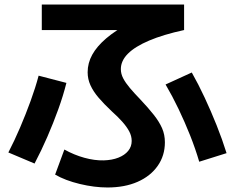

<svg xmlns="http://www.w3.org/2000/svg" viewBox="-20 -773 1040 850"><path d="M456 57Q398 57 333.5 41.5Q269 26 224 0L265 -111Q308 -87 353.5 -74.5Q399 -62 439 -63Q476 -64 504 -75Q532 -86 547.5 -105Q563 -124 563 -149Q563 -171 552 -191.5Q541 -212 521.5 -234Q502 -256 475 -280Q440 -313 416.5 -340.5Q393 -368 380.5 -395.5Q368 -423 368 -453Q368 -494 388.5 -531Q409 -568 450 -603Q491 -638 554 -672L575 -640H165V-753H795V-640Q703 -620 640.5 -593.5Q578 -567 546.5 -535.5Q515 -504 515 -467Q515 -446 525.5 -426Q536 -406 555 -383.5Q574 -361 601 -333Q636 -296 660.5 -265Q685 -234 697.5 -205.5Q710 -177 710 -143Q710 -84 678 -38.5Q646 7 589 32Q532 57 456 57ZM17 -98Q44 -150 69 -208.5Q94 -267 115.5 -326Q137 -385 151 -438L274 -406Q260 -350 238 -289Q216 -228 189.5 -167Q163 -106 133 -49ZM862 -57Q845 -115 821.5 -174Q798 -233 770.5 -290.5Q743 -348 713 -399L829 -452Q858 -401 886 -341Q914 -281 939 -218.5Q964 -156 983 -95Z"/></svg>

Font: M PLUS 1
Style: Bold
Weight: 700
Designer: Coji Morishita
Foundry: UNDERFOREST DESIGN
Version: Version 1.001